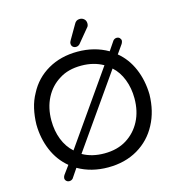

<svg xmlns="http://www.w3.org/2000/svg" viewBox="-128 -1015 1049 1127"><g transform="rotate(-15 396.5 -451.0)"><path d="M396 -750Q385 -750 377 -757Q369 -764 369 -777Q369 -782 371 -787Q373 -792 376 -797L426 -883Q436 -903 459 -903Q474 -903 485 -893Q496 -883 496 -866Q496 -850 486 -841L419 -760Q409 -750 396 -750ZM154 1Q144 1 136.5 -6Q129 -13 129 -23Q129 -31 135 -41L173 -93Q115 -141 84.5 -213Q54 -285 53 -370Q54 -420 64.5 -466Q75 -512 97 -551Q138 -631 216 -676Q294 -721 396 -721Q499 -721 580 -674L618 -730Q627 -740 640 -740Q651 -740 658 -732.5Q665 -725 665 -716Q665 -709 659 -698L621 -644Q677 -598 707.5 -527Q738 -456 740 -370Q738 -267 696 -189Q654 -109 576.5 -63.5Q499 -18 396 -18Q294 -18 214 -64L176 -8Q167 1 154 1ZM224 -167 529 -603Q471 -636 396 -636Q316 -636 262 -601Q206 -567 175 -507Q144 -447 144 -370Q144 -307 164.5 -254.5Q185 -202 224 -167ZM396 -103Q475 -103 531 -138Q587 -173 618 -232.5Q649 -292 649 -370Q649 -432 628.5 -485Q608 -538 570 -572L264 -135Q320 -103 396 -103Z"/></g></svg>

Font: Huninn
Style: Regular
Weight: 400
Designer: justfont
Foundry: justfont
Version: Version 1.003